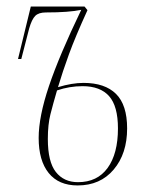

<svg xmlns="http://www.w3.org/2000/svg" viewBox="-20 -556 453 586"><path d="M217 10Q159 10 128.5 -28Q98 -66 98 -135Q98 -200 129.5 -293.5Q161 -387 228 -526Q209 -522 182 -520Q155 -518 120 -518Q98 -518 87.5 -507.5Q77 -497 69 -469L45 -376H35L74 -536H238L247 -525Q210 -444 190.5 -390.5Q171 -337 157 -290Q200 -303 235 -303Q300 -303 334 -269.5Q368 -236 368 -164Q368 -87 327 -38.5Q286 10 217 10ZM218 0Q277 0 308.5 -43.5Q340 -87 340 -164Q340 -232 313 -262.5Q286 -293 232 -293Q192 -293 154 -280Q142 -239 134 -207.5Q126 -176 126 -132Q126 -62 150.5 -31Q175 0 218 0Z"/></svg>

Font: Noto Serif Display ExtraCondensed Thin
Style: Italic
Weight: 100
Width: 2
Italic angle: -12°
Designer: Monotype Design Team
Foundry: Monotype Imaging Inc.
Version: Version 2.009